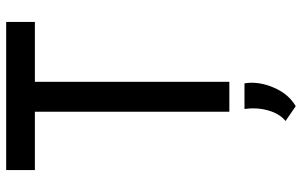

<svg xmlns="http://www.w3.org/2000/svg" viewBox="-198 -565 978 622"><g transform="rotate(-90 291.0 -254.0)"><path d="M531 -723V-630H337V0H240V-630H51V-723ZM210 182Q230 166 240.5 137.5Q251 109 251 77Q251 67 249 49H332Q334 63 334 71Q334 112 314 153Q294 194 258 215Z"/></g></svg>

Font: Josefin Sans
Style: Regular
Weight: 400
Designer: Santiago Orozco
Foundry: Typemade
Version: Version 2.000